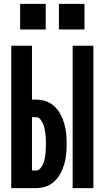

<svg xmlns="http://www.w3.org/2000/svg" viewBox="-20 -971 540 991"><path d="M355 0V-735H462V0ZM38 0V-735H145V-457H166Q192 -457 217 -448.5Q242 -440 261 -422Q280 -404 292.5 -380.5Q305 -357 312 -332Q319 -307 321.5 -281Q324 -255 324 -228Q324 -202 321.5 -176Q319 -150 312 -125Q305 -100 292.5 -76.5Q280 -53 261 -35Q242 -17 217 -8.5Q192 0 166 0ZM145 -91H166Q179 -91 188 -101.5Q197 -112 202 -124Q207 -136 210 -149Q213 -162 214.5 -175.5Q216 -189 216.5 -202Q217 -215 217 -228Q217 -242 216.5 -255Q216 -268 214.5 -281Q213 -294 210 -307Q207 -320 202 -332.5Q197 -345 188 -355.5Q179 -366 166 -366H145ZM284 -819V-951H416V-819ZM84 -819V-951H216V-819Z"/></svg>

Font: Iosevka SS04 Extrabold
Style: Regular
Weight: 800
Monospace: yes
Designer: Belleve Invis
Foundry: Belleve Invis
Version: Version 19.0.0; ttfautohint (v1.8.4)